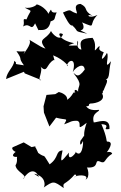

<svg xmlns="http://www.w3.org/2000/svg" viewBox="-20 -914 619 979"><path d="M394 -201C386 -197 385 -153 403 -195C406 -186 399 -102 364 -141C378 -142 322 -79 332 -136C295 -94 283 -69 299 -147C261 -144 283 -112 233 -76C191 -143 219 -102 175 -134C154 -182 163 -150 160 -168L141 -164L101 -188L49 -165C26 -158 69 -124 71 -146C42 -132 27 -104 93 -117C46 -122 80 -104 59 -71C63 -35 127 -20 97 -1C138 -61 165 -42 179 -12C189 -7 152 -26 156 -28C214 -14 211 31 203 42C253 8 253 8 305 45C298 10 310 37 368 -32C315 -13 395 -37 359 -9C362 -23 440 -27 416 2C443 -10 425 -64 422 -60C490 -55 459 -98 485 -92C523 -74 506 -102 552 -130C545 -152 498 -127 525 -138C525 -138 569 -194 526 -192C521 -195 528 -209 497 -281C555 -277 490 -249 538 -256C544 -323 469 -287 458 -290C444 -341 493 -345 484 -354C445 -348 414 -361 418 -387C407 -362 453 -373 425 -390C425 -365 430 -382 440 -386C472 -386 523 -403 499 -439C509 -432 500 -455 508 -452C519 -485 544 -516 505 -508C546 -505 530 -538 546 -602C505 -549 540 -628 525 -644C513 -620 485 -590 509 -648C463 -662 504 -684 482 -676C443 -631 483 -676 452 -721C392 -718 384 -706 395 -661C356 -666 384 -744 377 -682C320 -681 318 -680 358 -694C278 -708 266 -758 301 -740C289 -698 247 -740 240 -756C216 -709 168 -721 212 -666C190 -674 195 -672 130 -711C145 -687 95 -639 97 -629C110 -667 117 -646 64 -653C100 -602 69 -626 102 -581C30 -592 80 -583 53 -604C50 -571 14 -548 11 -511L102 -548L106 -540L190 -506C164 -496 206 -560 184 -577C224 -535 214 -587 254 -608C258 -611 262 -591 251 -632C313 -607 338 -565 321 -580C329 -611 373 -622 351 -546C361 -567 408 -601 412 -559C374 -507 366 -539 355 -541C407 -475 376 -483 378 -445C375 -460 333 -468 391 -404C341 -473 369 -436 322 -405C327 -427 295 -442 280 -445L262 -434L217 -430L202 -372L204 -340L232 -269L266 -314C321 -299 327 -316 307 -280C343 -292 340 -299 374 -298C404 -288 360 -238 422 -288C391 -201 427 -192 408 -221ZM176 -760C179 -765 228 -746 238 -805C266 -814 254 -817 269 -851C223 -842 256 -893 224 -840C236 -843 196 -890 163 -892C177 -894 144 -868 106 -875C150 -850 138 -872 115 -815C89 -822 109 -805 98 -779C136 -802 137 -750 159 -795ZM390 -759C420 -765 399 -800 398 -800C478 -767 426 -786 477 -838C426 -813 417 -849 452 -833C401 -863 434 -872 391 -894C342 -892 384 -840 369 -846C329 -859 349 -871 301 -850C313 -825 337 -777 348 -785C388 -749 349 -758 425 -742Z"/></svg>

Font: Asimov Aggro
Style: Condensed
Weight: 500
Designer: Google
Version: Version 2.000980; 2014